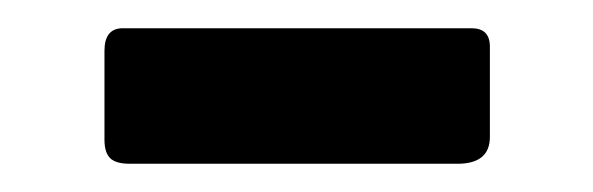

<svg xmlns="http://www.w3.org/2000/svg" viewBox="-20 -332 420 136"><path d="M327 -235Q327 -216 304 -216H72Q62 -216 58 -220Q54 -224 54 -233V-296Q54 -312 67 -312H314Q327 -312 327 -299Z"/></svg>

Font: n
Style: Regular
Weight: 600
Designer: Pablo Impallari, Rodrigo Fuenzalida
Foundry: Impallari Type
Version: Version 1.002; ttfautohint (v1.5)